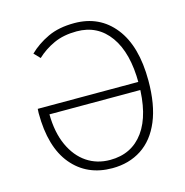

<svg xmlns="http://www.w3.org/2000/svg" viewBox="-102 -766 842 874"><g transform="rotate(-15 319.0 -329.5)"><path d="M322 12Q203 12 132.5 -72.5Q62 -157 62 -317Q62 -322 62.5 -327Q63 -332 63 -337H545V-299H108Q109 -213 137 -152Q165 -91 212.5 -59Q260 -27 322 -27Q424 -27 480.5 -105Q537 -183 537 -331Q537 -474 480.5 -553Q424 -632 325 -632Q263 -632 217 -611Q171 -590 136 -557L109 -585Q147 -622 199 -646.5Q251 -671 324 -671Q443 -671 513 -582.5Q583 -494 583 -331Q583 -218 551 -141.5Q519 -65 460 -26.5Q401 12 322 12Z"/></g></svg>

Font: Source Sans 3 Light
Style: Regular
Weight: 300
Designer: Paul D. Hunt
Foundry: Adobe
Version: Version 3.052;hotconv 1.1.0;makeotfexe 2.6.0